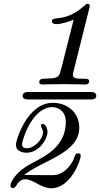

<svg xmlns="http://www.w3.org/2000/svg" viewBox="-20 -790 535 1027"><path d="M36 204C36 211 41 216 49 216C72 216 70 169 116 169C158 169 200 217 254 217C359 217 412 66 412 43C412 33 405 30 398 30C372 30 389 57 345 106C308 147 276 147 253 147C239 147 138 146 109 146C207 67 404 31 404 -108C404 -187 341 -240 263 -240C126 -240 65 -42 65 -14C65 16 97 27 122 27C189 27 234 -46 234 -84C234 -106 221 -127 209 -127C201 -127 199 -122 199 -118C199 -109 210 -98 210 -83C210 -45 163 3 124 3C105 3 98 -5 98 -18C98 -22 99 -27 100 -31C129 -137 190 -217 259 -217C300 -217 332 -188 332 -139C332 19 179 60 115 104C61 140 36 184 36 204ZM101 -277C101 -260 119 -258 130 -258H466C491 -258 495 -269 495 -277C495 -296 477 -298 465 -298H132C120 -298 101 -296 101 -277ZM190 -351C190 -340 199 -338 210 -338C222 -338 244 -340 323 -340C390 -340 424 -338 435 -338C441 -338 449 -339 453 -344C458 -350 459 -360 453 -365C448 -369 435 -369 422 -369H416C394 -369 370 -370 370 -389C370 -398 374 -409 378 -427L454 -731C458 -747 460 -752 460 -757C460 -765 455 -770 449 -770C443 -770 436 -764 432 -760C325 -664 258 -710 258 -676C258 -665 268 -661 282 -661C308 -661 349 -674 374 -685L309 -428C298 -384 294 -375 258 -371C216 -367 190 -375 190 -351Z"/></svg>

Font: CMU Serif
Style: Italic
Weight: 500
Italic angle: -14.04°
Version: Version 0.7.0